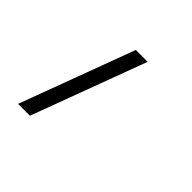

<svg xmlns="http://www.w3.org/2000/svg" viewBox="-135 -710 870 870"><g transform="rotate(45 300.0 -275.0)"><path d="M280 -550H356L151.5 0H75.5Z"/></g></svg>

Font: JuliaMono Italic
Style: Regular
Weight: 400
Italic angle: -9°
Monospace: yes
Designer: cormullion
Foundry: corm
Version: Version 0.049; ttfautohint (v1.8.4)